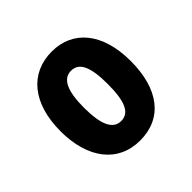

<svg xmlns="http://www.w3.org/2000/svg" viewBox="-105 -816 543 543"><g transform="rotate(-45 166.5 -544.5)"><path d="M306 -545C306 -659 250 -722 167 -722C80 -722 25 -656 25 -545C25 -436 78 -367 166 -367C255 -367 306 -433 306 -545ZM119 -545C119 -613 135 -645 167 -645C200 -645 214 -613 214 -545C214 -476 200 -444 167 -444C135 -444 119 -476 119 -545Z"/></g></svg>

Font: Noto Sans Malayalam ExtraCondensed
Style: Bold
Weight: 700
Width: 2
Designer: Jelle Bosma - Monotype Design Team
Foundry: Monotype Imaging Inc.
Version: Version 2.104